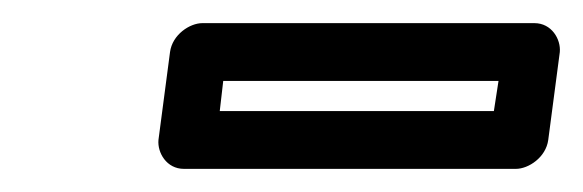

<svg xmlns="http://www.w3.org/2000/svg" viewBox="-20 -717 504 166"><path d="M170 -621 173 -647H411L407 -621ZM117 -596C116 -585 124 -571 139 -571H426C437 -571 452 -581 454 -596L464 -672C465 -683 457 -697 442 -697H155C144 -697 129 -687 127 -672Z"/></svg>

Font: Falling Sky
Style: ExtOuObl
Weight: 400
Designer: Paul D. Hunt
Foundry: Adobe Systems Incorporated
Version: Version 1.02